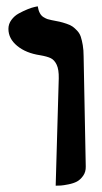

<svg xmlns="http://www.w3.org/2000/svg" viewBox="-20 -585 325 611"><path d="M157.2 5.9 167 -335.9Q167.5 -363.8 160.4 -378.9Q153.3 -394 141.8 -399.7Q130.4 -405.3 107.9 -409.2Q62.5 -416 34.7 -439Q6.8 -461.9 6.8 -493.2Q6.8 -508.8 16.4 -521.7Q25.9 -534.7 39.8 -542.2Q53.7 -549.8 67.4 -555.4Q81.1 -561 90.8 -563L100.1 -564.9Q102.1 -552.2 106.7 -543.5Q111.3 -534.7 118.7 -530.3Q126 -525.9 131.1 -524.2Q136.2 -522.5 144 -521Q160.2 -518.1 169.7 -515.9Q179.2 -513.7 191.7 -509.5Q204.1 -505.4 210.9 -500.5Q217.8 -495.6 225.6 -487.3Q233.4 -479 237.1 -468Q240.7 -457 243.4 -441.4Q246.1 -425.8 246.1 -405.8Q247.1 -346.7 249.5 -229.7Q252 -112.8 252.9 -55.2Q253.4 -38.1 244.6 -25.6Q235.8 -13.2 224.9 -7.3Q213.9 -1.5 197.8 1.7Q181.6 4.9 173.8 5.4Q166 5.9 157.2 5.9Z"/></svg>

Font: Common Serif
Style: Bold
Weight: 700
Designer: Philipp H. Poll, Khaled Hosny
Foundry: Stefan Peev, Context Ltd.
Version: Version 1.026